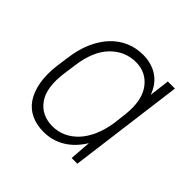

<svg xmlns="http://www.w3.org/2000/svg" viewBox="-133 -643 786 786"><g transform="rotate(45 260.0 -250.0)"><path d="M212 6Q171 6 139.5 -9Q108 -24 88.5 -53Q69 -82 61 -125Q53 -168 60 -225L67 -275Q74 -332 93 -375Q112 -418 139.5 -447Q167 -476 202 -491Q237 -506 277 -506Q326 -506 362 -482.5Q398 -459 415 -412L426 -500H467L402 0H369L376 -93Q346 -44 304 -19Q262 6 212 6ZM222 -36Q253 -36 280.5 -48.5Q308 -61 330.5 -85Q353 -109 368.5 -144.5Q384 -180 391 -225L398 -284Q407 -371 372 -417.5Q337 -464 278 -464Q214 -464 168 -416.5Q122 -369 110 -275L103 -225Q90 -131 124 -83.5Q158 -36 222 -36Z"/></g></svg>

Font: Retni Sans Light
Style: Italic
Weight: 300
Italic angle: -8°
Designer: Vitaly Kuzmin
Foundry: ParaType Ltd.
Version: Version 1.00;June 10, 2019;FontCreator 11.5.0.2425 64-bit; t